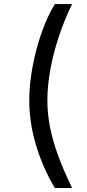

<svg xmlns="http://www.w3.org/2000/svg" viewBox="-20 -838 431 948"><path d="M124.5 -342.3Q124.5 -421.9 140.9 -509Q157.2 -596.2 185.5 -677Q213.9 -757.8 250.5 -817.9H335.9Q298.3 -741.2 270.8 -658.2Q243.2 -575.2 228.5 -494.4Q213.9 -413.6 213.9 -342.3Q213.9 -277.3 226.8 -210.9Q239.7 -144.5 266.8 -70.6Q293.9 3.4 335.9 90.3H250.5Q188.5 -15.6 156.5 -125.5Q124.5 -235.4 124.5 -342.3Z"/></svg>

Font: Inter Variable LoSnoCo
Style: Regular
Weight: 400
Designer: Rasmus Andersson
Foundry: rsms
Version: Version 4.000;git-a52131595; featfreeze: case,dlig,ss01,ss02